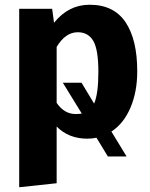

<svg xmlns="http://www.w3.org/2000/svg" viewBox="-20 -568 631 810"><path d="M559 -267Q559 -181 530.5 -114Q502 -47 450 -13L514 92H435L387 13Q370 17 348 17Q270 17 219 -34V205L61 222V-531H200L208 -472Q269 -548 358 -548Q460 -548 509.5 -474.5Q559 -401 559 -267ZM299 -87Q317 -87 325 -89L245 -219H324L377 -131Q395 -172 395 -265Q395 -359 373.5 -395.5Q352 -432 308 -432Q256 -432 219 -370V-134Q251 -87 299 -87Z"/></svg>

Font: FiraGO
Style: Bold
Weight: 700
Designer: bBox Type
Foundry: bBox Type GmbH
Version: Version 1.001;PS 001.001;hotconv 1.0.88;makeotf.lib2.5.64775